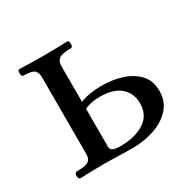

<svg xmlns="http://www.w3.org/2000/svg" viewBox="-102 -529 655 643"><g transform="rotate(-30 225.5 -207.5)"><path d="M39 2Q30 2 30 -11Q30 -24 39 -24Q75 -24 85 -32.5Q95 -41 95 -57V-355Q95 -373 86 -382Q77 -391 44 -391Q37 -391 36.5 -404Q36 -417 44 -417Q67 -416 90 -415.5Q113 -415 136 -415Q158 -415 181 -415.5Q204 -416 227 -417Q235 -417 235 -404Q235 -391 227 -391Q192 -391 181 -382Q170 -373 170 -355V-217Q205 -231 254 -231Q295 -231 331 -219.5Q367 -208 390 -183.5Q413 -159 413 -119Q413 -79 388.5 -52Q364 -25 324.5 -11.5Q285 2 240 2Q213 2 186.5 1Q160 0 134 0Q110 0 86 0.5Q62 1 39 2ZM209 -24Q264 -24 300 -47Q336 -70 336 -116Q336 -154 309.5 -178Q283 -202 229 -202Q195 -202 170 -190V-44Q170 -33 178.5 -28.5Q187 -24 209 -24Z"/></g></svg>

Font: Junicode SmExp
Style: Regular
Weight: 400
Width: 6
Designer: Peter S. Baker
Version: Version 2.205; ttfautohint (v1.8.4)